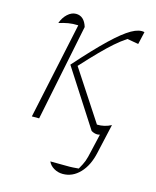

<svg xmlns="http://www.w3.org/2000/svg" viewBox="-106 -558 683 839"><g transform="rotate(15 235.5 -138.0)"><path d="M167 -262Q245 -350 297.5 -400Q350 -450 384.5 -469.5Q419 -489 443 -483L430 -426L379 -435Q352 -417 327 -395Q302 -373 271.5 -342Q241 -311 199 -265L347 -39Q381 -38 411 -54L381 79Q368 139 335 173.5Q302 208 258 208Q236 208 217.5 197Q199 186 192 169Q235 169 258.5 169.5Q282 170 295 169Q308 168 320 167Q334 143 340 127Q346 111 353 78L371 0Q365 2 359 2Q346 2 332 -6ZM63 0 156 -437Q131 -438 111 -434.5Q91 -431 69 -424Q78 -450 96 -466.5Q114 -483 134 -483Q171 -483 185 -437L96 0Z"/></g></svg>

Font: Piazzolla Thin
Style: Italic
Weight: 100
Italic angle: -11.3°
Designer: Juan Pablo del Peral
Foundry: Huerta Tipografica
Version: Version 1.330